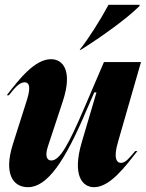

<svg xmlns="http://www.w3.org/2000/svg" viewBox="-20 -766 606 798"><path d="M8 -370H17C39 -398 60 -424 82 -424C99 -424 110 -410 93 -354L33 -165C-5 -44 34 12 96 12C177 12 250 -96 340 -309L372 -382H381L319 -172C280 -37 322 12 371 12C437 12 500 -73 551 -138H542C519 -111 502 -89 483 -89C465 -89 450 -108 471 -178L566 -508H412L331 -319C263 -160 228 -99 193 -99C177 -99 165 -114 179 -157L241 -345C283 -472 242 -520 192 -520C124 -520 59 -436 8 -370ZM311 -559H316C405 -615 505 -687 560 -741V-746H431C398 -684 344 -599 311 -559Z"/></svg>

Font: Nyght Serif Bold Italic
Style: Regular
Weight: 700
Italic angle: -16°
Designer: Maksym Kobuzan
Version: Version 0.410;Glyphs 3.1.2 (3151)